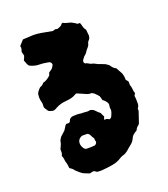

<svg xmlns="http://www.w3.org/2000/svg" viewBox="-132 -758 793 907"><g transform="rotate(-20 264.0 -305.0)"><path d="M496 -235Q493 -231 492 -228.5Q491 -226 489 -223Q490 -219 490.5 -213Q491 -207 491 -202V-190Q493 -173 483 -162V-150Q481 -142 478 -135Q475 -128 473 -120Q468 -107 463 -91Q460 -88 456.5 -85.5Q453 -83 450 -79Q447 -76 445.5 -72.5Q444 -69 442 -66Q432 -61 423.5 -53.5Q415 -46 411 -35Q406 -24 397 -16Q389 -10 381.5 -3.5Q374 3 366 10Q355 19 343 22Q339 23 334.5 25Q330 27 325 30Q306 43 280.5 47.5Q255 52 230 54Q223 55 216 54.5Q209 54 201 54Q197 52 193.5 49Q190 46 185 45Q175 46 166 49Q161 47 155.5 45Q150 43 145 41Q133 37 123 28Q117 22 110 16.5Q103 11 98 3Q95 0 90.5 -3Q86 -6 83 -8Q82 -16 81 -24.5Q80 -33 77 -40Q75 -48 74.5 -56Q74 -64 69 -74Q74 -82 74 -90Q74 -98 74 -106Q78 -114 82 -123Q86 -132 87 -141Q88 -146 91 -150.5Q94 -155 97 -160Q103 -165 109 -171Q115 -177 122 -183Q127 -190 130.5 -196.5Q134 -203 140 -209H155Q161 -212 163 -220Q168 -231 183 -233Q192 -233 201.5 -233.5Q211 -234 221 -232Q226 -231 230.5 -231.5Q235 -232 240 -231Q248 -230 255.5 -230Q263 -230 269 -232Q284 -229 292 -219.5Q300 -210 311 -202Q313 -197 315.5 -191.5Q318 -186 321 -181Q319 -175 317 -171Q315 -167 317 -166Q319 -165 320.5 -165.5Q322 -166 323 -166H327Q330 -165 333.5 -163.5Q337 -162 340 -160Q346 -161 349.5 -165Q353 -169 354 -173Q357 -179 359 -185Q361 -191 362 -197Q362 -202 361 -206.5Q360 -211 361 -216Q364 -227 360 -235Q356 -243 348 -250Q346 -252 344 -253.5Q342 -255 340 -256Q339 -261 337.5 -266.5Q336 -272 334 -278Q330 -283 325.5 -287.5Q321 -292 316 -297Q315 -299 313 -299.5Q311 -300 311 -300Q306 -305 301.5 -305Q297 -305 293 -305Q290 -306 286.5 -306.5Q283 -307 281 -308Q270 -313 258.5 -318Q247 -323 235 -328Q234 -327 231.5 -327Q229 -327 227 -325Q216 -318 202.5 -315Q189 -312 175 -311Q162 -310 149.5 -306.5Q137 -303 126 -297Q122 -294 118 -292.5Q114 -291 109 -289Q102 -288 96 -290.5Q90 -293 85 -294Q81 -297 79 -300Q77 -303 75 -307Q66 -316 68 -328Q69 -336 67.5 -343Q66 -350 64 -357Q63 -364 63 -370.5Q63 -377 64 -384Q64 -388 66 -391Q68 -394 69 -397Q72 -402 76 -406Q80 -410 84 -414Q86 -415 89 -416Q92 -417 95 -419Q99 -422 105 -429Q124 -433 143 -451Q144 -454 145.5 -457.5Q147 -461 148 -465Q162 -474 165.5 -477.5Q169 -481 176 -494Q176 -508 162 -511Q151 -513 139.5 -514.5Q128 -516 117 -516Q94 -516 70 -528Q64 -534 61.5 -542Q59 -550 55 -559Q58 -564 60 -569.5Q62 -575 64 -580Q63 -585 62 -590Q61 -595 59 -600Q61 -608 63 -614.5Q65 -621 62 -628Q63 -629 63 -629.5Q63 -630 64 -631Q69 -637 74.5 -642.5Q80 -648 85 -654Q110 -655 123 -656Q136 -657 147.5 -656.5Q159 -656 177.5 -653Q196 -650 232 -643Q235 -644 238 -645Q241 -646 244 -647Q247 -646 250 -646Q253 -646 256 -645Q264 -648 270.5 -651Q277 -654 281 -660Q286 -666 292 -662Q299 -658 306 -656.5Q313 -655 320 -653Q329 -651 337 -645Q342 -643 345.5 -640Q349 -637 353 -635H357Q365 -637 367 -629Q369 -619 372 -610.5Q375 -602 381 -595Q382 -587 382.5 -580Q383 -573 384 -565Q384 -564 383.5 -562.5Q383 -561 383 -559Q382 -550 376 -544.5Q370 -539 368 -531Q367 -523 361.5 -516.5Q356 -510 351 -504Q347 -497 342 -491Q337 -485 330 -480Q328 -477 325 -473.5Q322 -470 320 -467Q319 -466 318 -463.5Q317 -461 317 -459Q316 -455 318.5 -451.5Q321 -448 322 -447Q331 -446 337 -441.5Q343 -437 351 -435Q358 -434 364.5 -430.5Q371 -427 377 -424Q386 -421 394.5 -417.5Q403 -414 411 -411Q417 -407 423 -403Q429 -399 432 -393Q441 -380 453 -375Q458 -366 461.5 -359Q465 -352 470 -344Q476 -329 476 -309Q480 -305 482 -301.5Q484 -298 486 -296Q486 -289 486 -282.5Q486 -276 489 -270Q491 -262 491.5 -252.5Q492 -243 496 -235ZM244 -82Q243 -87 242 -91.5Q241 -96 241 -101Q235 -108 232 -116Q229 -124 221 -130Q219 -130 217.5 -130.5Q216 -131 215 -131H191Q174 -124 170 -110Q166 -94 175 -79Q176 -78 176.5 -77Q177 -76 178 -74Q184 -66 192 -66Q202 -66 211 -66Q220 -66 230 -67Q235 -67 239.5 -72Q244 -77 244 -82Z"/></g></svg>

Font: Daruma Drop One
Style: Regular
Weight: 400
Designer: Maniackers Design
Version: Version 1.000